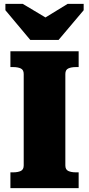

<svg xmlns="http://www.w3.org/2000/svg" viewBox="-20 -976 462 996"><path d="M137 -769H284L414 -923V-956H331L171 -858L260 -859L98 -956H8V-923ZM103 -118V-592Q103 -614 87.5 -621Q72 -628 49 -628H34V-710H388V-628H373Q350 -628 334.5 -621Q319 -614 319 -592V-118Q319 -96 334.5 -89Q350 -82 373 -82H388V0H34V-82H49Q72 -82 87.5 -89Q103 -96 103 -118Z"/></svg>

Font: Roboto Serif 20pt ExtraBold
Style: Regular
Weight: 800
Version: Version 1.008